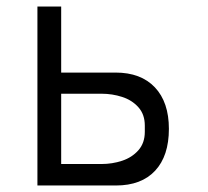

<svg xmlns="http://www.w3.org/2000/svg" viewBox="-20 -570 640 590"><path d="M95 -550H168V-347H335Q413 -347 456 -301.5Q499 -256 499 -174Q499 -91 456.8 -45.5Q414.5 0 336 0H95ZM425 -165V-184Q425 -218.5 405.2 -240.5Q385.5 -262.5 355.2 -272.2Q325 -282 292 -282H168V-66H292Q325 -66 355.2 -76Q385.5 -86 405.2 -108.2Q425 -130.5 425 -165Z"/></svg>

Font: JuliaMono Light
Style: Regular
Weight: 300
Monospace: yes
Designer: cormullion
Foundry: corm
Version: Version 0.054; ttfautohint (v1.8.4)